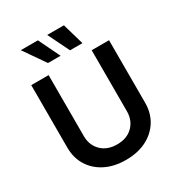

<svg xmlns="http://www.w3.org/2000/svg" viewBox="-221 -1106 1175 1263"><g transform="rotate(-30 366.5 -475.0)"><path d="M530.3 -727.5H662.1V-252.9Q662.1 -174.8 625.2 -115.5Q588.4 -56.2 522 -22.7Q455.6 10.7 366.7 10.7Q277.8 10.7 211.4 -22.7Q145 -56.2 108.2 -115.5Q71.3 -174.8 71.3 -252.9V-727.5H203.1V-263.7Q203.1 -195.3 247.6 -151.1Q292 -106.9 366.7 -106.9Q441.9 -106.9 486.1 -151.1Q530.3 -195.3 530.3 -263.7ZM239.3 -798.3 126.5 -960.9H256.3L335 -798.3ZM406.7 -798.3 327.1 -960.9H454.1L501 -798.3Z"/></g></svg>

Font: Inter Semi Bold
Style: Regular
Weight: 600
Designer: Rasmus Andersson
Foundry: rsms
Version: Version 4.000;git-e0f93cc